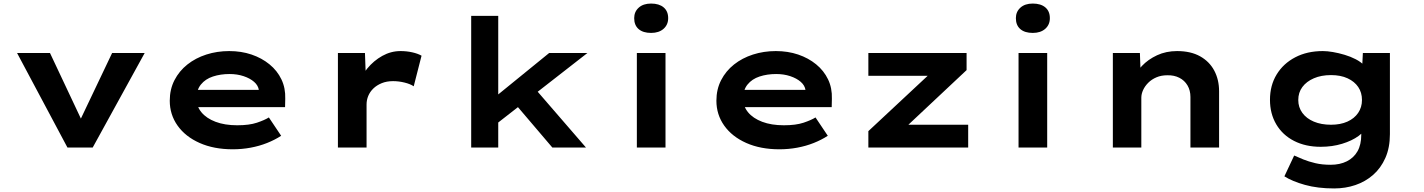

<svg xmlns="http://www.w3.org/2000/svg" viewBox="-20 -829 8002 1079"><path d="M359 0 76 -531H261L457 -115L410 -111L610 -531H793L501 0Z M1288 10Q1182 10 1102 -25.5Q1022 -61 978 -123Q934 -185 934 -263Q934 -327 960.5 -378.5Q987 -430 1033 -466.5Q1079 -503 1139.5 -522.5Q1200 -542 1268 -542Q1336 -542 1393.5 -522.5Q1451 -503 1494.5 -467.5Q1538 -432 1561.5 -383Q1585 -334 1583 -274L1582 -227H1047L1024 -324H1452L1435 -302V-322Q1431 -349 1408 -369Q1385 -389 1349 -401Q1313 -413 1270 -413Q1219 -413 1176.5 -399Q1134 -385 1109 -354Q1084 -323 1084 -275Q1084 -232 1112 -198Q1140 -164 1191.5 -144.5Q1243 -125 1313 -125Q1381 -125 1424 -139.5Q1467 -154 1491 -169L1560 -66Q1525 -43 1481 -25.5Q1437 -8 1388 1Q1339 10 1288 10Z M1879 0V-531H2031L2038 -337L1992 -343Q2007 -399 2043.5 -443.5Q2080 -488 2128.5 -515Q2177 -542 2231 -542Q2265 -542 2296.5 -535Q2328 -528 2349 -516L2305 -344Q2286 -357 2253.5 -365Q2221 -373 2189 -373Q2153 -373 2125 -361.5Q2097 -350 2078 -331.5Q2059 -313 2049.5 -290Q2040 -267 2040 -242V0Z M2769 -132 2723 -252 3066 -531H3281ZM2628 0V-740H2780V0ZM3084 0 2837 -290 2946 -378 3273 0Z M3559 0V-531H3720V0ZM3639 -644Q3594 -644 3569 -665.5Q3544 -687 3544 -727Q3544 -763 3569.5 -786Q3595 -809 3639 -809Q3684 -809 3709.5 -787.5Q3735 -766 3735 -727Q3735 -690 3709 -667Q3683 -644 3639 -644Z M4360 10Q4254 10 4174 -25.5Q4094 -61 4050 -123Q4006 -185 4006 -263Q4006 -327 4032.5 -378.5Q4059 -430 4105 -466.5Q4151 -503 4211.5 -522.5Q4272 -542 4340 -542Q4408 -542 4465.5 -522.5Q4523 -503 4566.5 -467.5Q4610 -432 4633.5 -383Q4657 -334 4655 -274L4654 -227H4119L4096 -324H4524L4507 -302V-322Q4503 -349 4480 -369Q4457 -389 4421 -401Q4385 -413 4342 -413Q4291 -413 4248.5 -399Q4206 -385 4181 -354Q4156 -323 4156 -275Q4156 -232 4184 -198Q4212 -164 4263.5 -144.5Q4315 -125 4385 -125Q4453 -125 4496 -139.5Q4539 -154 4563 -169L4632 -66Q4597 -43 4553 -25.5Q4509 -8 4460 1Q4411 10 4360 10Z M4860 0V-92L5248 -454L5262 -403H4860V-531H5412V-435L5038 -84L5021 -128H5421V0Z M5704 0V-531H5865V0ZM5784 -644Q5739 -644 5714 -665.5Q5689 -687 5689 -727Q5689 -763 5714.5 -786Q5740 -809 5784 -809Q5829 -809 5854.5 -787.5Q5880 -766 5880 -727Q5880 -690 5854 -667Q5828 -644 5784 -644Z M6234 0V-531H6386L6391 -391L6348 -381Q6363 -422 6397.5 -458.5Q6432 -495 6482.5 -518.5Q6533 -542 6595 -542Q6672 -542 6724.5 -512.5Q6777 -483 6804 -432Q6831 -381 6831 -316V0H6670V-284Q6670 -321 6653.5 -349Q6637 -377 6607.5 -392Q6578 -407 6540 -406Q6506 -406 6479 -394.5Q6452 -383 6433 -364Q6414 -345 6404 -323Q6394 -301 6394 -280V0H6315Q6277 0 6257 0Q6237 0 6234 0Z M7478 230Q7385 230 7313.5 210Q7242 190 7198 162L7253 45Q7275 55 7304.5 67Q7334 79 7372 88Q7410 97 7458 97Q7510 97 7549 77.5Q7588 58 7609 21Q7630 -16 7630 -72V-129L7660 -124Q7652 -92 7615 -65Q7578 -38 7522.5 -21Q7467 -4 7402 -4Q7317 -4 7252.5 -37Q7188 -70 7152.5 -130Q7117 -190 7117 -268Q7117 -349 7154.5 -410.5Q7192 -472 7259 -507Q7326 -542 7414 -542Q7439 -542 7471 -536.5Q7503 -531 7536.5 -521Q7570 -511 7599 -496Q7628 -481 7646.5 -461.5Q7665 -442 7665 -419L7633 -411L7639 -531H7791V-75Q7791 1 7765.5 58.5Q7740 116 7696.5 154Q7653 192 7597 211Q7541 230 7478 230ZM7460 -128Q7513 -128 7552 -145.5Q7591 -163 7612.5 -194.5Q7634 -226 7634 -267Q7634 -309 7613 -340Q7592 -371 7553 -389Q7514 -407 7460 -407Q7405 -407 7363.5 -389Q7322 -371 7299 -340Q7276 -309 7276 -267Q7276 -226 7299 -194.5Q7322 -163 7363.5 -145.5Q7405 -128 7460 -128Z"/></svg>

Font: Lexend Tera
Style: Bold
Weight: 700
Designer: Bonnie Shaver-Troup, Thomas Jockin
Foundry: Lexend
Version: Version 1.007